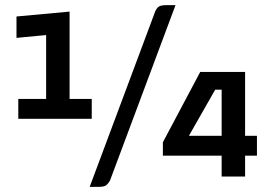

<svg xmlns="http://www.w3.org/2000/svg" viewBox="-20 -685 1074 745"><path d="M51 -301H159V-549L44 -538V-621L250 -640V-301H336V-224H51ZM364 40H328L582 -640Q588 -654 596.5 -659.5Q605 -665 625 -665H661L407 15Q399 29 391 34.5Q383 40 364 40ZM612 -81V-133L757 -406H931V-158H977V-81H931V0H840V-81ZM840 -158V-337H815L713 -158Z"/></svg>

Font: Changa SemiBold
Style: Regular
Weight: 600
Designer: Eduardo Rodriguez Tunni
Foundry: Eduardo Rodriguez Tunni
Version: Version 2.002; ttfautohint (v1.5) -l 8 -r 50 -G 150 -x 14 -H